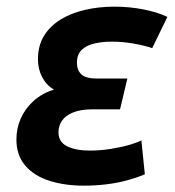

<svg xmlns="http://www.w3.org/2000/svg" viewBox="-20 -558 538 591"><path d="M238.2 13.5Q179.5 13.5 132.5 -1.4Q85.5 -16.2 58 -48Q30.5 -79.8 30.5 -128.8Q30.5 -162.2 43.6 -192.6Q56.8 -223 82.9 -246.9Q109 -270.8 146.2 -282.2Q122.8 -295.8 109.8 -320.5Q96.8 -345.2 96.8 -375.8Q96.8 -416.8 115.1 -447.1Q133.5 -477.5 166.1 -497.6Q198.8 -517.8 241.4 -527.6Q284 -537.5 331.8 -537.5Q378.2 -537.5 421.2 -529.1Q464.2 -520.8 495.2 -506L448.5 -409.8Q426 -417.8 391.8 -423.8Q357.5 -429.8 323.8 -429.8Q295.2 -429.8 270.6 -424.1Q246 -418.5 231.4 -404.4Q216.8 -390.2 216.8 -364.8Q216.8 -342 230.5 -329.1Q244.2 -316.2 278.5 -316.2H372L349.5 -221.5H266Q228 -221.5 204.4 -211.6Q180.8 -201.8 170.4 -185.9Q160 -170 160 -151Q160 -120.8 186.8 -107.6Q213.5 -94.5 256.5 -94.5Q288.2 -94.5 320.6 -99.6Q353 -104.8 378.9 -112.2Q404.8 -119.8 415.2 -126L425.8 -21.5Q400.5 -10.8 369.6 -2.5Q338.8 5.8 305.2 9.6Q271.8 13.5 238.2 13.5Z"/></svg>

Font: Ubuntu Sans
Style: Italic
Weight: 400
Italic angle: -13.5°
Designer: Dalton Maag Ltd
Foundry: Dalton Maag Ltd
Version: Version 1.006